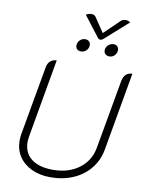

<svg xmlns="http://www.w3.org/2000/svg" viewBox="-108 -1103 897 1187"><g transform="rotate(10 340.5 -510.0)"><path d="M66 -182Q66 -201 69 -220L146 -654Q150 -680 166 -694.5Q182 -709 206 -709L120 -220Q116 -194 116 -182Q116 -114 164 -76.5Q212 -39 300 -39Q397 -39 463 -88Q529 -137 544 -220L621 -654Q626 -680 641 -694.5Q656 -709 681 -709L595 -220Q583 -151 541.5 -99Q500 -47 435.5 -19Q371 9 292 9Q225 9 173.5 -15.5Q122 -40 94 -83Q66 -126 66 -182ZM552 -1017Q564 -1029 583 -1029Q601 -1029 612 -1019L466 -889Q458 -882 449 -882Q440 -882 434 -889L334 -1019Q352 -1029 368 -1029Q386 -1029 395 -1017L457 -925ZM310 -821Q310 -841 324 -855Q338 -869 358 -869Q373 -869 382 -860Q391 -851 391 -837Q391 -818 377.5 -804Q364 -790 344 -790Q328 -790 319 -798.5Q310 -807 310 -821ZM487 -822Q487 -841 501.5 -855Q516 -869 536 -869Q551 -869 559.5 -860Q568 -851 568 -837Q568 -818 554.5 -804Q541 -790 522 -790Q506 -790 496.5 -799Q487 -808 487 -822Z"/></g></svg>

Font: K2D Thin
Style: Italic
Weight: 100
Italic angle: -10°
Designer: Katatrad Aksorn Co.,Ltd.
Foundry: Cadson Demak Co.,Ltd.
Version: Version 1.000; ttfautohint (v1.6)